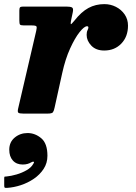

<svg xmlns="http://www.w3.org/2000/svg" viewBox="-80 -552 663 933"><path d="M31.5 -520H243.5Q262 -520 269.8 -515.8Q277.5 -511.5 274 -494L266.5 -458.5Q262.5 -440 263.8 -435.5Q265 -431 281 -451Q315 -494.5 349.8 -513.2Q384.5 -532 427 -532Q457 -532 483.2 -518.8Q509.5 -505.5 525.8 -481.8Q542 -458 542 -427.5Q542 -374 509.5 -340.2Q477 -306.5 426.5 -306.5Q386.5 -306.5 363.8 -330.2Q341 -354 341 -382.5Q341 -396.5 345.2 -404.8Q349.5 -413 349.5 -418.5Q349.5 -424.5 343 -424.5Q329.5 -424.5 306.8 -396Q284 -367.5 260.8 -316.5Q237.5 -265.5 222.5 -197.5L185.5 -30Q182 -13 177.2 -6.5Q172.5 0 151 0H33.5Q13.5 0 9 -4.5Q4.5 -9 8 -24L96 -402Q100 -419 97 -423.8Q94 -428.5 73 -428.5H35.5Q20 -428.5 17 -433Q14 -437.5 14 -453V-500.5Q14 -512 17.2 -516Q20.5 -520 31.5 -520ZM-35 175.5Q-35 138.5 -8.5 116.5Q18 94.5 54 94.5Q90.5 94.5 120.5 119.8Q150.5 145 150.5 205Q150.5 240.5 132.2 268.5Q114 296.5 84.8 316.5Q55.5 336.5 21.2 347.8Q-13 359 -46 361Q-55 361.5 -57.2 359.8Q-59.5 358 -59.5 349V313.5Q-59.5 306.5 -56.8 306.2Q-54 306 -48 305.5Q-26.5 303.5 0.2 295.8Q27 288 49.5 275Q72 262 81.5 244.5Q88 235 83.5 233.8Q79 232.5 71.5 237Q64 241.5 53.8 244.5Q43.5 247.5 30.5 247.5Q0 247.5 -17.5 228Q-35 208.5 -35 175.5Z"/></svg>

Font: Besley* Heavy
Style: Italic
Weight: 800
Italic angle: -13°
Designer: Owen Earl
Foundry: indestructible type*
Version: Version 3.000; ttfautohint (v1.8.3)